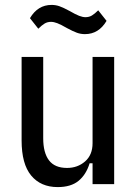

<svg xmlns="http://www.w3.org/2000/svg" viewBox="-20 -750 558 782"><path d="M357 -85H345Q331 -39 300 -13.5Q269 12 215 12Q146 12 107 -35Q68 -82 68 -178V-518H156V-187Q156 -128 179.5 -97Q203 -66 253 -66Q296 -66 326.5 -92.5Q357 -119 357 -167V-518H445V0H357ZM326 -611Q309 -611 293.5 -616.5Q278 -622 252 -636Q228 -650 213.5 -655.5Q199 -661 188 -661Q173 -661 161.5 -654Q150 -647 136 -633L102 -676Q134 -730 190 -730Q207 -730 222.5 -724.5Q238 -719 264 -705Q288 -691 302.5 -685.5Q317 -680 328 -680Q343 -680 354.5 -687Q366 -694 380 -708L414 -665Q382 -611 326 -611Z"/></svg>

Font: IBM Plex Sans Condensed Text
Style: Regular
Weight: 450
Width: 3
Designer: Mike Abbink, Paul van der Laan, Pieter van Rosmalen
Foundry: Bold Monday
Version: Version 1.1